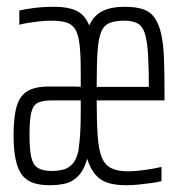

<svg xmlns="http://www.w3.org/2000/svg" viewBox="-20 -538 539 566"><path d="M127 8Q99 8 79 1.5Q59 -5 46 -21Q33 -37 26.5 -66Q20 -95 20 -140Q20 -194 29.5 -225.5Q39 -257 62 -270Q85 -283 123 -283Q139 -283 155.5 -283Q172 -283 188 -283Q204 -283 218 -282V-328Q218 -377 214.5 -407Q211 -437 201.5 -452Q192 -467 175 -472Q158 -477 130 -477Q113 -477 95.5 -475Q78 -473 62.5 -470.5Q47 -468 37 -465V-507Q53 -511 80.5 -514.5Q108 -518 141 -518Q180 -518 205 -506.5Q230 -495 243 -463Q256 -492 281.5 -505Q307 -518 348 -518Q381 -518 402.5 -510.5Q424 -503 436.5 -484.5Q449 -466 455.5 -436.5Q462 -407 463.5 -363Q465 -319 465 -258V-242H265Q265 -179 268 -137.5Q271 -96 280 -74Q289 -52 307.5 -42.5Q326 -33 358 -33Q372 -33 390.5 -35Q409 -37 426.5 -40Q444 -43 456 -46V-4Q445 -1 427 1.5Q409 4 389.5 6Q370 8 352 8Q320 8 298 1Q276 -6 261 -23.5Q246 -41 237 -70Q227 -35 209.5 -18Q192 -1 171 3.5Q150 8 127 8ZM133 -34Q149 -34 164.5 -37.5Q180 -41 192.5 -53.5Q205 -66 211 -93Q215 -120 216.5 -146.5Q218 -173 218 -207V-242H133Q107 -242 92.5 -235.5Q78 -229 72.5 -207.5Q67 -186 67 -141Q67 -99 72 -75.5Q77 -52 91.5 -43Q106 -34 133 -34ZM419 -267Q419 -335 416.5 -376.5Q414 -418 407 -439.5Q400 -461 385.5 -469Q371 -477 347 -477Q319 -477 302.5 -470Q286 -463 278 -443.5Q270 -424 267.5 -385.5Q265 -347 265 -282H430Z"/></svg>

Font: Saira UltraCondensed Light
Style: Regular
Weight: 300
Width: 1
Designer: Hector Gatti with collaboration of the Omnibus-Type team
Foundry: Omnibus-Type
Version: Version 1.101